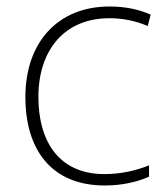

<svg xmlns="http://www.w3.org/2000/svg" viewBox="-20 -560 514 590"><path d="M302 10C358 10 404 -2 438 -17V-52C399 -36 351 -25 301 -25C160 -25 98 -127 98 -262C98 -407 179 -504 316 -504C354 -504 395 -497 434 -480L443 -515C407 -531 366 -540 316 -540C158 -540 58 -430 58 -262C58 -100 138 10 302 10Z"/></svg>

Font: Noto Sans Thai Looped ExtraLight
Style: Regular
Weight: 200
Designer: Sasikarn Vongin, Ben Mitchell
Foundry: The Fontpad Ltd
Version: Version 1.001